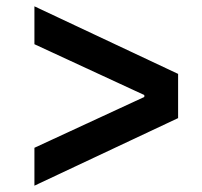

<svg xmlns="http://www.w3.org/2000/svg" viewBox="-20 -594 640 608"><path d="M89 -6V-126L437 -287V-293L89 -454V-574L544 -360V-220Z"/></svg>

Font: M PLUS Code Latin Expanded SemiBold
Style: Regular
Weight: 600
Width: 7
Designer: Coji Morishita
Foundry: UNDERFOREST DESIGN
Version: Version 1.002; ttfautohint (v1.8.3)